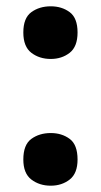

<svg xmlns="http://www.w3.org/2000/svg" viewBox="-20 -576 321 609"><path d="M54 -70Q54 -117 79.5 -135.5Q105 -154 141 -154Q176 -154 201 -135.5Q226 -117 226 -70Q226 -26 201 -6.5Q176 13 141 13Q105 13 79.5 -6.5Q54 -26 54 -70ZM54 -473Q54 -519 79.5 -537.5Q105 -556 141 -556Q176 -556 201 -537.5Q226 -519 226 -473Q226 -428 201 -408.5Q176 -389 141 -389Q105 -389 79.5 -408.5Q54 -428 54 -473Z"/></svg>

Font: Noto Sans Lao Looped
Style: Bold
Weight: 700
Designer: Mark Frömberg, Ben Mitchell
Foundry: The Fontpad Ltd
Version: Version 1.001